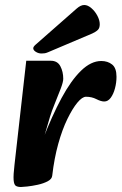

<svg xmlns="http://www.w3.org/2000/svg" viewBox="-20 -734 486 768"><path d="M189 -32 151 -175Q188 -271 226 -341.5Q264 -412 304 -451Q344 -490 385 -490Q411 -490 428.5 -476Q446 -462 446 -427Q446 -404 440 -381Q434 -358 423 -343Q412 -328 397 -328Q384 -328 365.5 -337.5Q347 -347 324 -347Q309 -347 289.5 -323.5Q270 -300 249.5 -258Q229 -216 213 -158.5Q197 -101 189 -32ZM64 14Q51 14 43.5 9.5Q36 5 34.5 -14Q33 -33 38 -75L85 -491H183Q210 -491 221.5 -469Q233 -447 233 -419Q233 -406 222.5 -378.5Q212 -351 199.5 -320.5Q187 -290 180 -267L156 -185L206 -191L189 -32Q188 -18 171 -9Q154 0 131 5Q108 10 89 12Q70 14 64 14ZM122 -555Q113 -547 113 -541Q113 -533 123.5 -526.5Q134 -520 146 -520Q154 -520 159.5 -521Q165 -522 172 -525L349 -600Q364 -607 371.5 -614.5Q379 -622 379 -637Q379 -653 369.5 -671Q360 -689 345.5 -701.5Q331 -714 317 -714Q303 -714 287 -700Z"/></svg>

Font: Alkatra
Style: Bold
Weight: 700
Designer: Suman Bhandary
Version: Version 1.100;gftools[0.9.22]